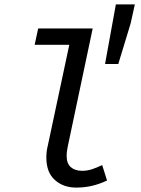

<svg xmlns="http://www.w3.org/2000/svg" viewBox="-20 -838 640 870"><path d="M325 12Q267 12 228.5 -22.5Q190 -57 190 -124Q190 -137 191.5 -150.5Q193 -164 197 -180L294 -635H137L153 -709H400L287 -174Q285 -164 283.5 -153.5Q282 -143 282 -131Q282 -97 301 -80.5Q320 -64 352 -64Q375 -64 396.5 -71Q418 -78 443 -90L465 -20Q431 -4 397 4Q363 12 325 12ZM456 -548 505 -818H591L572 -732L516 -548Z"/></svg>

Font: Source Code Pro ExtraLight Medium
Style: Italic
Weight: 500
Italic angle: -11°
Monospace: yes
Version: Version 1.016;hotconv 1.0.116;makeotfexe 2.5.65601